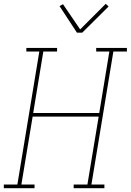

<svg xmlns="http://www.w3.org/2000/svg" viewBox="-38 -986 685 1006"><path d="M-18 0V-19H53L168 -716H100V-735H261V-716H189L136 -394H482L535 -716H466V-735H627V-716H556L441 -19H509V0H348V-19H420L479 -375H133L74 -19H143V0ZM365 -815 274 -954 292 -964 382 -832 516 -966 531 -952 393 -815Z"/></svg>

Font: Iosevka Etoile Thin
Style: Italic
Weight: 100
Italic angle: -9°
Designer: Belleve Invis
Foundry: Belleve Invis
Version: Version 22.1.2; ttfautohint (v1.8.4)